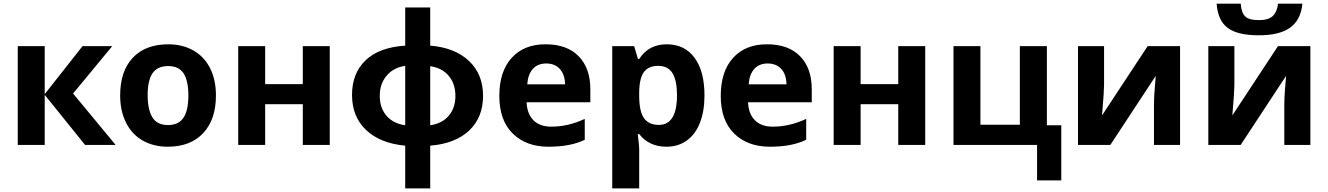

<svg xmlns="http://www.w3.org/2000/svg" viewBox="-20 -801 7339 1061"><path d="M227.1 0H78.1V-545.9H227.1V-280.8L436 -545.9H600.1L383.8 -284.2L619.1 0H450.2L227.1 -276.9Z M1173.3 -273.9Q1173.3 -140.6 1103 -65.4Q1032.7 9.8 907.2 9.8Q828.6 9.8 768.6 -24.4Q708.5 -58.6 676.3 -123.5Q644 -188 644 -273.9Q644 -407.7 713.9 -481.9Q783.7 -556.2 910.2 -556.2Q988.8 -556.2 1048.8 -522Q1108.9 -487.8 1141.1 -423.8Q1173.3 -359.9 1173.3 -273.9ZM795.9 -274.4Q796.4 -193.4 822.8 -151.4Q849.1 -109.9 908.7 -109.9Q968.3 -110.4 994.6 -151.4Q1021 -192.4 1021 -273.4Q1021 -354.5 994.6 -395.5Q968.3 -436 908.7 -436Q849.1 -435.5 822.3 -395.5Q795.9 -355.5 795.9 -274.4Z M1445.3 -545.9V-335.9H1653.3V-545.9H1802.2V0H1653.3V-225.1H1445.3V0H1296.4V-545.9Z M2357.4 -435.1V-108.9Q2422.4 -117.7 2459.5 -161.1Q2496.6 -204.6 2496.6 -271Q2496.6 -337.4 2460 -381.6Q2423.3 -425.8 2357.4 -435.1ZM2219.2 -108.9V-437Q2156.2 -428.7 2117.4 -383.8Q2078.6 -338.9 2078.6 -271.5Q2078.6 -204.1 2116.2 -160.9Q2153.8 -117.7 2219.2 -108.9ZM2357.4 3.9V240.2H2219.2V3.9Q2081.1 -8.8 2003.2 -82.5Q1925.3 -156.2 1925.3 -276.4Q1925.3 -396.5 2000.5 -468Q2075.7 -539.6 2219.2 -548.8V-759.8H2357.4V-548.8Q2494.1 -537.6 2571.8 -464.1Q2649.4 -390.6 2649.4 -271.5Q2649.4 -152.3 2572.8 -79.8Q2496.1 -7.3 2357.4 3.9Z M2995.1 -556.2Q3113.3 -556.2 3177.7 -490.2Q3242.2 -424.3 3242.2 -308.1V-235.8H2890.1Q2892.6 -172.4 2927.7 -136.7Q2962.9 -101.1 3026.4 -101.1Q3120.1 -101.1 3211.4 -144V-28.8Q3133.8 9.8 3010.7 9.8Q2887.7 9.8 2813.5 -63Q2739.3 -135.7 2739.3 -271Q2739.3 -406.2 2807.6 -481.4Q2876 -556.6 2995.1 -556.2ZM2893.6 -335H3102.5Q3101.6 -389.6 3073.7 -419.9Q3045.9 -450.2 2998.5 -450.2Q2951.2 -450.2 2924.3 -419.9Q2897.5 -389.6 2893.6 -335Z M3538.6 -403.3Q3513.2 -369.1 3512.2 -291V-274.9Q3511.7 -187 3538.1 -148.9Q3564.5 -110.8 3621.1 -110.8Q3721.2 -110.8 3721.2 -275.9Q3720.7 -356.4 3696.3 -396.5Q3671.9 -436.5 3618.2 -437Q3564.5 -437.5 3538.6 -403.3ZM3663.1 9.8Q3566.9 9.8 3512.2 -60.1H3504.4Q3512.2 8.3 3512.2 19V240.2H3363.3V-545.9H3484.4L3505.4 -475.1H3512.2Q3564.5 -556.2 3664.1 -556.2Q3763.7 -556.2 3818.4 -481.4Q3873 -406.7 3873 -273.9Q3873 -186.5 3847.7 -122.1Q3822.3 -57.6 3774.4 -23.9Q3727.1 9.8 3663.1 9.8Z M4218.8 -556.2Q4336.9 -556.2 4401.4 -490.2Q4465.8 -424.3 4465.8 -308.1V-235.8H4113.8Q4116.2 -172.4 4151.4 -136.7Q4186.5 -101.1 4250 -101.1Q4343.8 -101.1 4435.1 -144V-28.8Q4357.4 9.8 4234.4 9.8Q4111.3 9.8 4037.1 -63Q3962.9 -135.7 3962.9 -271Q3962.9 -406.2 4031.2 -481.4Q4099.6 -556.6 4218.8 -556.2ZM4117.2 -335H4326.2Q4325.2 -389.6 4297.4 -419.9Q4269.5 -450.2 4222.2 -450.2Q4174.8 -450.2 4147.9 -419.9Q4121.1 -389.6 4117.2 -335Z M4735.8 -545.9V-335.9H4943.8V-545.9H5092.8V0H4943.8V-225.1H4735.8V0H4586.9V-545.9Z M5765.1 -108.9H5844.7V195.8H5710.9V0H5249V-545.9H5397.9V-111.8H5615.7V-545.9H5765.1Z M6081.1 -545.9V-330.1Q6081.1 -295.9 6069.8 -163.1L6321.8 -545.9H6501V0H6356.9V-217.8Q6356.9 -275.9 6366.7 -381.8L6115.7 0H5937V-545.9Z M6801.3 -545.9V-330.1Q6801.3 -295.9 6790 -163.1L7042 -545.9H7221.2V0H7077.1V-217.8Q7077.1 -275.9 7086.9 -381.8L6835.9 0H6657.2V-545.9ZM6934.6 -606Q6820.3 -606 6765.6 -646Q6710 -686 6703.1 -780.8H6836.4Q6839.8 -730.5 6861.3 -710Q6882.8 -689.5 6936 -689.9Q6988.3 -689.5 7012.7 -711.9Q7037.1 -734.4 7042.5 -780.8H7177.2Q7168 -689.5 7108.4 -647.5Q7048.8 -605.5 6934.6 -606Z"/></svg>

Font: OpenSans-Bold
Style: Bold
Weight: 700
Foundry: Ascender Corporation
Version: Version 1.10